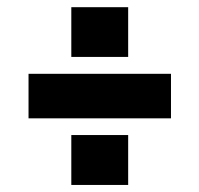

<svg xmlns="http://www.w3.org/2000/svg" viewBox="-20 -549 560 539"><path d="M460 -216.8H60.1V-341.8H460ZM339.8 -29.8H180.2V-169.9H339.8ZM339.8 -389.2H180.2V-528.8H339.8Z"/></svg>

Font: Laconic
Style: Bold
Weight: 700
Designer: Robby Woodard
Version: Version 1.000